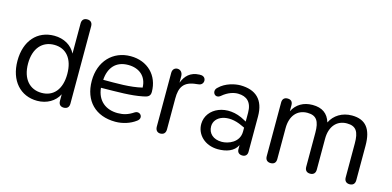

<svg xmlns="http://www.w3.org/2000/svg" viewBox="-66 -1052 2932 1437"><g transform="rotate(15 1400.5 -334.0)"><path d="M261 9C336 9 398 -28 427 -86V-35C427 -8 441 7 467 7C493 7 508 -8 508 -35V-635C508 -662 493 -677 467 -677C441 -677 426 -662 426 -635V-401C397 -459 336 -495 261 -495C130 -495 42 -398 42 -243C42 -89 131 9 261 9ZM278 -57C187 -57 124 -123 124 -243C124 -363 187 -429 278 -429C369 -429 428 -363 428 -243C428 -123 369 -57 278 -57Z M867 9C924 9 982 -10 1023 -41C1066 -70 1029 -121 989 -96C947 -68 911 -58 867 -58C776 -58 708 -109 698 -209C831 -211 929 -210 1018 -228C1053 -234 1074 -243 1074 -277C1074 -405 984 -495 853 -495C715 -495 618 -393 618 -242C618 -87 713 9 867 9ZM699 -271C705 -364 755 -427 852 -427C937 -427 997 -378 999 -291C909 -269 801 -271 699 -271Z M1215 7C1242 7 1256 -9 1256 -36V-276C1256 -362 1283 -412 1382 -421L1397 -423C1421 -425 1434 -444 1432 -464C1429 -488 1408 -497 1385 -495C1314 -492 1278 -454 1256 -398V-448C1256 -475 1240 -495 1215 -495C1194 -495 1177 -480 1177 -453V-36C1177 -9 1192 7 1215 7Z M1661 9C1727 9 1785 -10 1811 -63V-31C1811 -7 1826 7 1851 7C1875 7 1889 -8 1889 -32V-306C1889 -436 1821 -496 1703 -497C1661 -497 1588 -482 1540 -434C1504 -403 1539 -349 1580 -382C1625 -421 1671 -433 1703 -432C1768 -431 1810 -396 1810 -314V-245L1795 -253C1650 -337 1495 -267 1493 -143C1492 -62 1558 8 1661 9ZM1569 -144C1569 -222 1671 -265 1788 -208L1810 -198V-168C1810 -83 1726 -52 1675 -52C1609 -52 1569 -90 1569 -144Z M2070 7C2097 7 2111 -8 2111 -35V-275C2111 -369 2160 -428 2240 -428C2311 -428 2335 -388 2335 -299V-35C2335 -8 2350 7 2376 7C2402 7 2417 -8 2417 -35V-275C2417 -369 2467 -428 2546 -428C2618 -428 2641 -388 2641 -299V-35C2641 -8 2656 7 2682 7C2708 7 2723 -8 2723 -35V-303C2723 -432 2674 -495 2567 -495C2492 -495 2431 -457 2402 -397C2382 -463 2336 -495 2262 -495C2192 -495 2138 -463 2109 -405V-452C2109 -479 2095 -493 2069 -493C2044 -493 2029 -479 2029 -452V-35C2029 -8 2044 7 2070 7Z"/></g></svg>

Font: SN Pro Book
Style: Regular
Weight: 350
Designer: Tobias Whetton
Foundry: Supernotes
Version: Version 1.003;Glyphs 3.3 (3324)